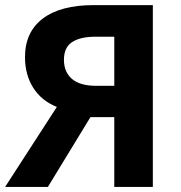

<svg xmlns="http://www.w3.org/2000/svg" viewBox="-25 -734 710 754"><path d="M330.1 -273.9 163.1 0H-4.9L198.2 -314Q137.7 -338.4 105.5 -389.4Q73.2 -440.4 73.2 -509.8Q73.2 -607.9 142.8 -660.9Q212.4 -713.9 342.8 -713.9H575.2V0H423.8V-273.9ZM423.8 -589.8H349.1Q290.5 -589.8 258.3 -568.8Q226.1 -547.9 226.1 -499Q226.1 -451.7 257.3 -424.3Q288.6 -397 353 -397H423.8Z"/></svg>

Font: Zoram GWebM
Style: Bold
Weight: 700
Foundry: Ascender Corporation
Version: Version 1.000